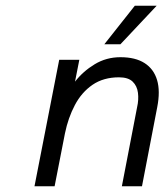

<svg xmlns="http://www.w3.org/2000/svg" viewBox="-20 -648 572 668"><path d="M100 0 186 -440H256L241 -364Q269 -400 309.5 -424.5Q350 -449 399 -449Q451 -449 483 -428.5Q515 -408 526.5 -369.5Q538 -331 527 -275L474 0H404L457 -275Q463 -301 460 -325Q457 -349 441.5 -364Q426 -379 394 -379Q340 -379 302 -353Q264 -327 240.5 -282.5Q217 -238 206 -184L170 0ZM343 -494 449 -628H525L399 -494Z"/></svg>

Font: Teachers
Style: Italic
Weight: 400
Italic angle: -11°
Designer: Alfredo Marco Pradil, Chank Diesel
Version: Version 1.001